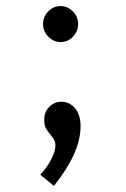

<svg xmlns="http://www.w3.org/2000/svg" viewBox="-20 -445 415 634"><path d="M180 -306Q157 -306 139.5 -324Q122 -342 122 -365Q122 -390 139.5 -407.5Q157 -425 180 -425Q203 -425 220.5 -407.5Q238 -390 238 -365Q238 -342 221 -324Q204 -306 180 -306ZM158 169 113 132Q136 107 149.5 80.5Q163 54 163 35Q163 21 154 9.5Q145 -2 135.5 -15Q126 -28 126 -48Q126 -76 143 -92.5Q160 -109 183 -109Q209 -109 227.5 -88Q246 -67 246 -28Q246 17 223.5 66Q201 115 158 169Z"/></svg>

Font: Inconsolata Condensed SemiBold
Style: Regular
Weight: 600
Width: 3
Monospace: yes
Designer: Raph Levien, Cyreal, Brenton Simpson
Foundry: Raph Levien, Cyreal, Google
Version: Version 3.100; ttfautohint (v1.8.4.7-5d5b)